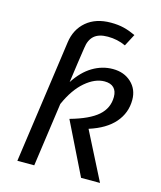

<svg xmlns="http://www.w3.org/2000/svg" viewBox="-112 -830 764 911"><g transform="rotate(15 270.0 -374.0)"><path d="M347 -234 466 0H373L247 -256Q340 -282 382 -319Q424 -356 424 -411Q424 -440 408.5 -455.5Q393 -471 363 -471Q316 -471 268.5 -430.5Q221 -390 187 -313L143 0H60L134 -525L145 -604Q154 -670 200 -709Q246 -748 320 -748Q356 -748 384 -741Q412 -734 442 -720L411 -661Q370 -680 323 -680Q279 -680 256 -660Q233 -640 228 -599L217 -525L203 -425Q240 -482 287 -510Q334 -538 386 -538Q441 -538 476.5 -505Q512 -472 512 -420Q512 -356 470.5 -308Q429 -260 347 -234Z"/></g></svg>

Font: Fira Sans Book
Style: Italic
Weight: 350
Italic angle: -8°
Designer: bBox Type GmbH & Carrois Corporate GbR & Edenspiekermann AG
Foundry: bBox Type GmbH & Carrois Corporate GbR & Edenspiekermann AG
Version: Version 4.301